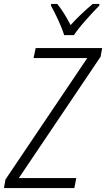

<svg xmlns="http://www.w3.org/2000/svg" viewBox="-46 -959 541 979"><path d="M331 -780Q352 -812 392.5 -857.5Q433 -903 460 -930L461 -939H427Q399 -916 369.5 -888Q340 -860 314 -831Q280 -897 246 -939H215L214 -930Q230 -902 251 -856.5Q272 -811 281 -780ZM333 0 343 -51H50L467 -670L475 -714H136L125 -663H399L-18 -44L-26 0Z"/></svg>

Font: Noto Sans UI SemiCondensed Light
Style: Italic
Weight: 300
Width: 4
Designer: Monotype Design Team
Foundry: Monotype Imaging Inc.
Version: 1.001